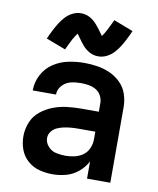

<svg xmlns="http://www.w3.org/2000/svg" viewBox="-86 -834 748 910"><g transform="rotate(10 288.0 -379.5)"><path d="M230 8Q263 8 295 -1Q327 -10 353 -32Q379 -54 394 -83V0H506V-363Q506 -395 496 -425.5Q486 -456 463 -479Q440 -502 411 -515Q382 -528 350 -533Q318 -538 287 -538Q248 -538 209.5 -530Q171 -522 138 -500Q105 -478 86.5 -442.5Q68 -407 68 -368V-367H180Q180 -367 180 -367Q180 -367 180 -367Q180 -392 197.5 -411Q215 -430 238.5 -435.5Q262 -441 287 -441Q305 -441 324 -438Q343 -435 359.5 -425.5Q376 -416 385 -399Q394 -382 394 -363V-322H310Q276 -322 241.5 -318Q207 -314 174.5 -301.5Q142 -289 115 -267Q88 -245 75 -212.5Q62 -180 62 -146Q62 -113 73 -82.5Q84 -52 109 -30Q134 -8 165.5 0Q197 8 229 8ZM274 -89Q251 -89 228.5 -94Q206 -99 190 -117Q174 -135 174 -157Q174 -174 184.5 -188Q195 -202 210.5 -209Q226 -216 242.5 -219.5Q259 -223 276 -224.5Q293 -226 310 -226H394V-189Q394 -167 385 -146Q376 -125 358 -112Q340 -99 318 -94Q296 -89 274 -89ZM346 -580Q367 -580 386.5 -590Q406 -600 420 -615.5Q434 -631 443.5 -646Q453 -661 463.5 -681Q474 -701 485 -726L391 -762Q386 -751 381.5 -742Q377 -733 373 -725Q369 -717 365.5 -710Q362 -703 358.5 -697Q355 -691 352.5 -687.5Q350 -684 346 -678Q340 -686 333.5 -695Q327 -704 321 -712Q315 -720 307 -729Q299 -738 291 -744.5Q283 -751 273 -756.5Q263 -762 252.5 -764.5Q242 -767 231 -767Q209 -767 189.5 -757Q170 -747 156 -731.5Q142 -716 132.5 -701Q123 -686 112.5 -666Q102 -646 91 -621L185 -585Q190 -596 194.5 -605Q199 -614 203 -622.5Q207 -631 210.5 -637.5Q214 -644 218 -650Q222 -656 224 -659.5Q226 -663 231 -669Q236 -662 243 -652.5Q250 -643 255.5 -635Q261 -627 269 -618Q277 -609 285 -602.5Q293 -596 303 -590.5Q313 -585 323.5 -582.5Q334 -580 346 -580Z"/></g></svg>

Font: Iosevka Sparkle Semibold
Style: Regular
Weight: 600
Designer: Belleve Invis
Foundry: Belleve Invis
Version: Version 4.5.0; ttfautohint (v1.8.3)